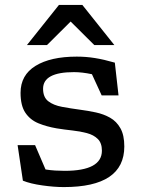

<svg xmlns="http://www.w3.org/2000/svg" viewBox="-20 -752 577 780"><path d="M292 -522Q329.5 -522 365.5 -516.2Q401.5 -510.5 446.5 -497.5L461.5 -364.5H393L353.5 -450.5Q313.5 -459 280.5 -459Q155 -459 155 -391.5Q155 -357 176 -340.8Q197 -324.5 231.8 -318Q266.5 -311.5 307.5 -306Q338.5 -302 369.8 -295.2Q401 -288.5 427.2 -273.8Q453.5 -259 469.2 -231Q485 -203 485 -157Q485 8 239.5 8Q199.5 8 151.8 1.2Q104 -5.5 73 -18L51.5 -162.5H122.5L165 -63.5Q184 -60.5 204 -59.2Q224 -58 242.5 -58Q394 -58 394 -140Q394 -171 377.2 -187.5Q360.5 -204 333.2 -211.2Q306 -218.5 273.8 -222Q241.5 -225.5 210.5 -230.5Q169.5 -237.5 136 -251.2Q102.5 -265 83 -294Q63.5 -323 63.5 -375Q63.5 -447 124.5 -484.5Q185.5 -522 292 -522ZM89.5 -569 219.5 -732H314.5L444.5 -569H363L267 -664.5L171 -569Z"/></svg>

Font: Newsreader Caption
Style: Regular
Weight: 400
Designer: Hugues Gentile
Foundry: Production Type
Version: Version 1.001